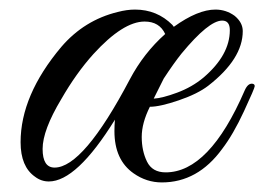

<svg xmlns="http://www.w3.org/2000/svg" viewBox="-20 -377 552 401"><path d="M293 -154Q276 -120 276 -91Q276 -62 287 -39.5Q298 -17 326 -17Q417 -17 491 -188Q498 -204 508 -202Q512 -201 512 -197Q512 -193 489.5 -144.5Q467 -96 444 -66Q393 4 318 4Q286 4 259 -15Q219 -43 219 -103Q219 -115 220 -127Q140 2 82 2Q66 2 53 -8Q23 -29 23 -80Q23 -178 108 -279Q156 -335 226 -352Q245 -357 262 -357Q308 -357 340 -325L343 -321Q393 -357 430 -357Q452 -357 470 -344Q487 -330 487 -312Q487 -254 415 -198Q393 -181 353.5 -167.5Q314 -154 293 -154ZM325 -306Q313 -332 282 -332Q237 -332 175 -264Q139 -224 108 -170Q69 -105 69 -66Q69 -27 94 -27Q154 -27 251 -211Q280 -266 325 -306ZM460 -314Q460 -334 444 -334Q416 -334 359 -265Q343 -245 322 -213L301 -171Q319 -172 350 -183.5Q381 -195 405 -215Q460 -262 460 -314Z"/></svg>

Font: Great Vibes
Style: Regular
Weight: 400
Designer: Robert E. Leuschke
Foundry: Robert E. Leuschke
Version: Version 1.001